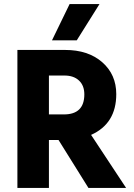

<svg xmlns="http://www.w3.org/2000/svg" viewBox="-20 -918 654 938"><path d="M355 -721H234L320 -898H466ZM219 0H65V-674H298Q411 -674 479.5 -614Q548 -554 548 -458Q548 -314 425 -259L596 0H412L266 -234H219ZM295 -549H219V-359H292Q392 -359 392 -457Q392 -500 366 -524.5Q340 -549 295 -549Z"/></svg>

Font: Hind Colombo
Style: Bold
Weight: 700
Designer: Jyotish Sonowal, Aditi Pimprikar
Foundry: Indian Type Foundry
Version: Version 1.000;PS 1.0;hotconv 1.0.86;makeotf.lib2.5.63406; tt